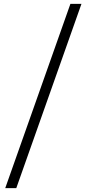

<svg xmlns="http://www.w3.org/2000/svg" viewBox="-20 -760 447 990"><path d="M7 210 343 -740H400L64 210Z"/></svg>

Font: Georama Extended Light
Style: Regular
Weight: 300
Width: 7
Designer: Jean-Baptiste Levee
Foundry: Production Type
Version: Version 1.000